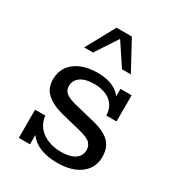

<svg xmlns="http://www.w3.org/2000/svg" viewBox="-154 -710 749 816"><g transform="rotate(30 221.0 -302.0)"><path d="M249.1 10Q183.7 10 144.3 -14.1Q104.9 -38.2 90 -84.5L109.3 -91.5V-0.4H54.5V-138.6H104.4Q108.1 -105.6 127.3 -83Q146.6 -60.4 175.9 -49.4Q205.2 -38.3 237.5 -38.3Q283.7 -38.3 306.9 -54.8Q330 -71.3 330 -99.1Q330 -119.4 316.4 -133.2Q302.8 -146.9 259.8 -157.4L163.9 -181.2Q113.2 -194 84.5 -219.8Q55.7 -245.5 55.7 -288.7Q55.7 -325.3 74.3 -352.1Q93 -378.8 127.4 -393.3Q161.7 -407.7 207.9 -407.7Q260.4 -407.7 295.2 -386.8Q329.9 -365.8 342 -324.4L324.5 -321.8V-396.7H379.2V-268.5H329.4Q327.5 -302 311.6 -321.9Q295.7 -341.8 271.2 -350.6Q246.8 -359.4 220.5 -359.4Q174.4 -359.4 151.4 -342.5Q128.4 -325.6 128.4 -298.2Q128.4 -277 143.9 -264.5Q159.4 -252.1 196.2 -243L292.1 -219.8Q347 -206.8 374.8 -180.9Q402.7 -154.9 402.7 -107.2Q402.7 -71.1 383.7 -44.8Q364.6 -18.4 330.5 -4.2Q296.3 10 249.1 10ZM102.7 -472.2 180 -613.5H255.2L331.9 -472.2H288.4L217 -580L146.2 -472.2Z"/></g></svg>

Font: Rokkitt SemiBold
Style: Regular
Weight: 600
Designer: Vernon Adams
Foundry: Vernon Adams
Version: Version 3.103